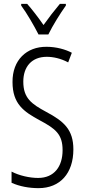

<svg xmlns="http://www.w3.org/2000/svg" viewBox="-20 -967 441 997"><path d="M180 -788H231C254 -835 292 -896 322 -938V-947H291C257 -906 236 -879 206 -837C179 -876 146 -919 121 -947H90V-938C119 -899 156 -835 180 -788ZM361 -191C361 -294 312 -337 220 -386C144 -427 101 -457 101 -543C101 -621 145 -672 223 -672C255 -672 295 -664 334 -643L353 -693C321 -710 273 -724 222 -724C118 -725 44 -655 45 -541C45 -427 104 -387 185 -343C270 -298 305 -269 305 -187C305 -103 262 -43 178 -43C134 -43 80 -55 40 -76V-18C81 1 132 10 180 10C292 10 361 -67 361 -191Z"/></svg>

Font: Noto Sans Thai Looped ExtraCondensed Light
Style: Regular
Weight: 300
Width: 2
Designer: Sasikarn Vongin, Ben Mitchell
Foundry: The Fontpad Ltd
Version: Version 1.001